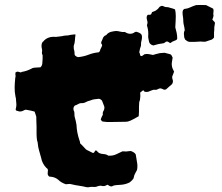

<svg xmlns="http://www.w3.org/2000/svg" viewBox="-20 -724 917 793"><path d="M868 -630Q867 -626 866.5 -620.5Q866 -615 865 -610Q865 -606 865 -600.5Q865 -595 864 -590V-569Q857 -560 850 -559L829 -552Q822 -551 815 -552Q808 -553 800 -552Q792 -551 783 -551Q774 -551 765 -551Q759 -551 754.5 -553.5Q750 -556 745 -560Q744 -562 743 -564.5Q742 -567 741 -569Q740 -577 739.5 -584.5Q739 -592 743 -599Q742 -610 739.5 -619.5Q737 -629 737 -638Q737 -647 735.5 -655.5Q734 -664 734 -673Q734 -678 736 -682Q737 -684 738.5 -685Q740 -686 741 -687Q754 -688 765.5 -693.5Q777 -699 790 -703Q809 -704 831 -703L859 -689Q859 -689 861 -687Q863 -680 861.5 -673Q860 -666 862 -659Q861 -655 860 -651.5Q859 -648 857 -643Q859 -640 862 -637.5Q865 -635 868 -630ZM712 -565Q711 -559 704 -557Q692 -553 683 -546Q682 -547 679.5 -548Q677 -549 675 -551Q668 -555 662 -549Q660 -548 658 -546.5Q656 -545 653 -545Q644 -544 634.5 -542Q625 -540 616 -537Q615 -536 613.5 -536.5Q612 -537 611 -537Q600 -540 596 -550Q595 -556 593.5 -562Q592 -568 592 -574Q594 -596 588 -615Q586 -620 588 -624Q590 -629 589 -634Q588 -639 587 -643Q584 -653 588 -660Q590 -664 595.5 -663Q601 -662 605 -666Q606 -668 606.5 -670.5Q607 -673 608 -674Q613 -676 618.5 -678Q624 -680 628 -684Q633 -687 636 -692Q639 -697 645 -699Q650 -701 654.5 -698.5Q659 -696 664 -695Q676 -695 685 -691Q690 -690 694.5 -688.5Q699 -687 703 -685Q706 -673 706 -658Q706 -643 704 -611Q707 -601 709.5 -589Q712 -577 712 -565ZM699 -428Q697 -423 695 -417.5Q693 -412 691 -407Q691 -400 693.5 -393.5Q696 -387 691 -377Q686 -373 679.5 -367Q673 -361 666 -355Q659 -352 654 -355Q649 -358 643 -359Q637 -359 631.5 -355.5Q626 -352 619 -353Q616 -354 613 -353Q610 -352 607 -351Q603 -350 599.5 -348Q596 -346 592 -345Q586 -344 580.5 -344.5Q575 -345 573 -351Q568 -350 565.5 -347Q563 -344 559 -342Q559 -337 559.5 -331.5Q560 -326 559 -321Q559 -316 558 -311.5Q557 -307 555 -302Q554 -292 554 -282.5Q554 -273 554 -262Q554 -258 553.5 -253.5Q553 -249 553 -244Q540 -237 529.5 -231Q519 -225 508 -222Q504 -221 498 -221Q481 -221 464 -220.5Q447 -220 430 -220Q426 -220 422.5 -220Q419 -220 414 -221Q412 -221 408.5 -221.5Q405 -222 401 -223Q400 -225 396 -231Q398 -236 400 -241Q402 -246 405 -251Q403 -259 407.5 -266Q412 -273 411 -283Q409 -288 406.5 -295Q404 -302 401 -309Q399 -311 396.5 -312.5Q394 -314 393 -315Q390 -316 388 -316Q379 -315 370.5 -314Q362 -313 353 -309Q348 -308 342.5 -306Q337 -304 332 -301Q330 -300 326.5 -299Q323 -298 321 -298Q311 -299 303.5 -294.5Q296 -290 289 -288Q281 -280 284 -269Q288 -262 287.5 -254Q287 -246 289 -239Q291 -232 293 -224Q295 -216 296 -208Q297 -177 308 -145Q309 -142 310 -139Q311 -136 311 -132Q317 -126 323 -120Q329 -114 335 -107Q341 -103 348 -100Q355 -97 362 -93Q367 -90 371 -98Q371 -99 374 -102Q375 -103 377 -103L389 -92Q398 -88 409 -87.5Q420 -87 427 -81Q446 -80 459.5 -86.5Q473 -93 486 -99Q491 -99 496.5 -98.5Q502 -98 507 -99Q511 -99 515.5 -100Q520 -101 524 -99Q527 -98 531 -95.5Q535 -93 537 -91Q539 -88 540 -87Q541 -86 541 -84Q543 -68 546 -53.5Q549 -39 546 -22Q544 -18 541 -13Q538 -8 536 -3Q534 1 533.5 5Q533 9 531 14Q524 23 516 29Q501 37 482 39Q471 40 460.5 40.5Q450 41 442 46Q434 46 430.5 43Q427 40 423 39Q411 48 397 43Q393 43 390 43.5Q387 44 384 45Q376 49 366 48Q356 47 347 49Q345 50 342 49.5Q339 49 337 49Q321 45 306 43Q291 41 275 37Q269 35 263.5 36Q258 37 252 37Q243 34 235 29.5Q227 25 220 18Q208 8 191 6Q185 6 183 5Q176 -1 177 -9Q177 -13 177.5 -15.5Q178 -18 178 -20Q178 -25 175.5 -27.5Q173 -30 171 -31Q154 -49 150 -72Q146 -87 141.5 -102Q137 -117 136 -132Q136 -135 135 -138Q134 -141 133 -144Q132 -151 131.5 -157.5Q131 -164 131 -171Q131 -186 131 -200.5Q131 -215 130 -230Q130 -235 130 -239.5Q130 -244 128 -248Q127 -252 125.5 -255.5Q124 -259 123 -263Q116 -265 108 -267Q100 -269 92 -270Q87 -272 82.5 -270Q78 -268 74 -266Q63 -261 52 -266Q48 -266 46 -268.5Q44 -271 45 -274Q47 -281 47.5 -287.5Q48 -294 47 -301Q46 -307 46 -313Q46 -319 44 -325Q40 -345 40.5 -364Q41 -383 43 -402Q45 -407 44 -413Q43 -419 44 -425Q46 -425 47.5 -426.5Q49 -428 52 -428Q58 -428 64 -425Q68 -425 70 -427Q89 -430 107 -439Q115 -444 122 -444.5Q129 -445 147 -446Q155 -453 155 -466Q156 -474 156 -481Q156 -488 156 -496Q152 -503 153.5 -509.5Q155 -516 153 -523Q150 -534 153 -545Q154 -547 155 -549Q156 -551 158 -552Q174 -572 202 -572Q211 -571 219.5 -572.5Q228 -574 238 -575Q244 -577 250 -577Q256 -577 263 -578Q269 -580 275.5 -580.5Q282 -581 289 -582Q289 -582 290 -581.5Q291 -581 292 -581Q290 -570 289.5 -558.5Q289 -547 285 -536Q284 -532 284.5 -528.5Q285 -525 285 -521Q286 -517 287 -513.5Q288 -510 288 -505Q287 -498 291 -494Q295 -490 302 -488Q325 -490 345.5 -498Q366 -506 388 -508Q393 -512 393.5 -516Q394 -520 396 -523Q398 -527 399.5 -530Q401 -533 402 -537Q401 -539 400.5 -541Q400 -543 398 -544V-550Q400 -555 402.5 -560Q405 -565 406 -569Q410 -574 411 -575Q413 -577 416.5 -578Q420 -579 421 -582Q429 -590 438.5 -592.5Q448 -595 459 -596Q467 -596 476 -593.5Q485 -591 493 -592Q497 -592 499 -590Q520 -578 538 -592Q541 -592 542 -593Q559 -589 564 -581.5Q569 -574 564 -554Q562 -548 562.5 -541.5Q563 -535 560 -528Q558 -524 557.5 -519Q557 -514 555 -508Q557 -506 557.5 -502.5Q558 -499 559 -496Q560 -493 563 -492.5Q566 -492 567 -493L577 -500Q586 -502 594.5 -500.5Q603 -499 612 -497Q618 -499 623.5 -500.5Q629 -502 634 -503Q640 -505 646 -505Q652 -505 660 -506L683 -500Q687 -498 689 -494.5Q691 -491 693 -486Q692 -477 690 -467Q688 -457 692 -443Q692 -442 694.5 -437.5Q697 -433 699 -428Z"/></svg>

Font: Daruma Drop One
Style: Regular
Weight: 400
Designer: Maniackers Design
Version: Version 1.000